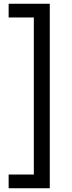

<svg xmlns="http://www.w3.org/2000/svg" viewBox="-20 -892 382 1022"><path d="M245 -872V110H26V37H160V-799H26V-872Z"/></svg>

Font: Open Sauce Sans
Style: Regular
Weight: 400
Designer: Alfredo Marco Pradil
Foundry: Creative Sauce Fz LLC
Version: Version 1.477